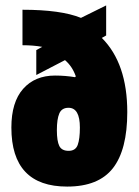

<svg xmlns="http://www.w3.org/2000/svg" viewBox="-20 -679 512 709"><path d="M183 -400Q221 -400 257 -394L260 -397Q247 -434 220 -457L114 -402V-494L136 -506Q103 -512 63 -512V-643Q205 -643 279 -613L372 -659V-548L356 -539Q450 -445 450 -265Q450 -126 397 -58Q344 10 228 10Q22 10 22 -208Q22 -302 65.5 -351Q109 -400 183 -400ZM233 -281Q208 -281 199 -260Q190 -239 190 -198.5Q190 -158 199 -140Q208 -122 233.5 -122Q259 -122 267 -144Q275 -166 275 -208Q275 -281 233 -281Z"/></svg>

Font: Passion One
Style: Regular
Weight: 400
Designer: Alejandro Lo Celso
Foundry: Fontstage
Version: Version 1.002